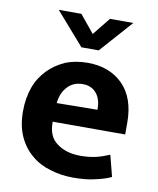

<svg xmlns="http://www.w3.org/2000/svg" viewBox="-80 -753 679 827"><g transform="rotate(10 259.5 -339.5)"><path d="M485 -263V-211H168V-207C168 -166 181 -136 208 -117C235 -97 269 -87 311 -87C338 -87 361 -90 382 -95C402 -100 420 -107 437 -114L461 -21C443 -12 420 -5 393 1C366 8 333 11 296 11C260 11 226 6 195 -4C163 -13 135 -28 112 -48C88 -68 69 -93 55 -124C41 -155 34 -191 34 -234C34 -272 40 -307 51 -338C62 -369 79 -395 100 -417C121 -439 146 -456 175 -469C204 -481 237 -487 273 -487C338 -487 389 -467 428 -428C466 -389 485 -334 485 -263ZM171 -293 349 -295C349 -308 348 -320 345 -332C342 -344 337 -355 330 -364C323 -373 315 -380 305 -385C295 -390 283 -393 268 -393C241 -393 219 -384 202 -366C185 -348 174 -324 171 -293ZM436 -690 310 -548H234L110 -690H209L272 -613L334 -690Z"/></g></svg>

Font: Holmes&Hills Bold
Style: Bold
Weight: 500
Designer: Noopur Datye, Girish Dalvi, Yashodeep Gholap, Pallavi Karambelkar
Foundry: Ek Type
Version: ""